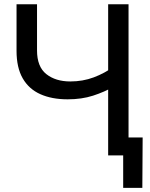

<svg xmlns="http://www.w3.org/2000/svg" viewBox="-20 -748 720 924"><path d="M305.7 -270Q229.5 -270 174.3 -294.7Q119.1 -319.3 89.4 -370.8Q59.6 -422.4 59.6 -503.4V-727.5H158.2V-505.4Q158.2 -426.8 202.9 -391.4Q247.6 -356 318.4 -356Q378.4 -356 431.2 -375.7Q483.9 -395.5 529.3 -428.7V-332Q482.4 -305.2 427.7 -287.6Q373 -270 305.7 -270ZM500.5 0V-727.5H598.6V0ZM572.8 156.2V0H535.6V-86.4H666.5L665 156.2Z"/></svg>

Font: Inter Cardless Display
Style: Regular
Weight: 400
Designer: Rasmus Andersson
Foundry: rsms
Version: Version 4.001;git-9221beed3